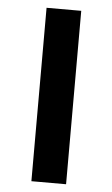

<svg xmlns="http://www.w3.org/2000/svg" viewBox="-51 -715 438 750"><g transform="rotate(5 168.5 -340.0)"><path d="M101 -680H237V0H101Z"/></g></svg>

Font: MartelSansBold
Style: Bold
Weight: 700
Designer: Dan Reynolds and Mathieu Réguer
Foundry: Dan Reynolds and Mathieu Réguer
Version: Version 1.002; ttfautohint (v1.1) -l 5 -r 5 -G 72 -x 0 -D la